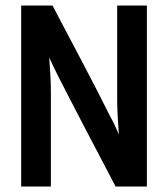

<svg xmlns="http://www.w3.org/2000/svg" viewBox="-20 -678 611 698"><path d="M159 -469Q161 -438 163 -406.5Q165 -375 165 -343V0H57V-658H171L175 -650Q227 -551 279 -452.5Q331 -354 381 -254Q390 -238 397.5 -222Q405 -206 412 -189Q410 -222 408 -253.5Q406 -285 406 -317V-658H514V0H400L396 -8Q344 -107 292.5 -205.5Q241 -304 190 -404Q182 -420 174 -436.5Q166 -453 159 -469Z"/></svg>

Font: Codetta
Style: Bold
Weight: 700
Designer: Ulrich Proeller
Foundry: PROSA GmbH
Version: Version 2.00;September 29, 2018;FontCreator 11.5.0.2427 64-b